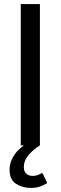

<svg xmlns="http://www.w3.org/2000/svg" viewBox="-20 -714 298 943"><path d="M82 0V-694H176V0ZM131 209Q90 209 58.5 188.5Q27 168 27 120Q27 80 52.5 44Q78 8 127 -19L176 0Q140 23 118.5 49.5Q97 76 97 107Q97 127 108.5 138.5Q120 150 141 150Q156 150 167.5 145Q179 140 188 135L212 185Q198 194 178.5 201.5Q159 209 131 209Z"/></svg>

Font: Outfit Thin
Style: Regular
Weight: 400
Version: Version 1.100;gftools[0.9.27]